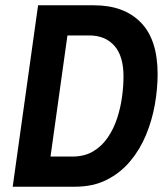

<svg xmlns="http://www.w3.org/2000/svg" viewBox="-20 -706 632 726"><path d="M28 0 124 -686H335Q449 -686 512.5 -621Q576 -556 576 -426Q576 -370 565.5 -310.5Q555 -251 532 -195.5Q509 -140 472 -96Q435 -52 383.5 -26Q332 0 264 0ZM171 -114H253Q299 -114 332 -133.5Q365 -153 387.5 -186Q410 -219 423 -259Q436 -299 441.5 -340Q447 -381 447 -417Q447 -494 412.5 -533Q378 -572 317 -572H235Z"/></svg>

Font: Archivo Narrow
Style: Bold Italic
Weight: 700
Italic angle: -8°
Designer: Hector Gatti
Foundry: Omnibus-Type
Version: Version 3.002